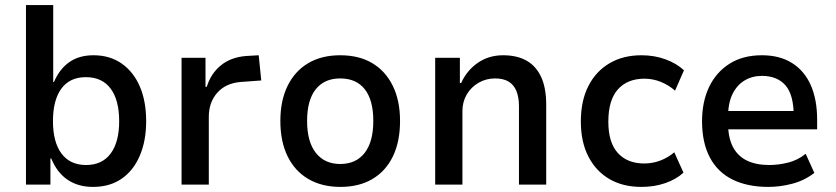

<svg xmlns="http://www.w3.org/2000/svg" viewBox="-20 -725 3284 754"><path d="M345 9Q287 9 245.5 -19Q204 -47 181 -103H178V0H82V-705H189V-403H192Q213 -453 251.5 -480.5Q290 -508 347 -508Q412 -508 458.5 -475Q505 -442 529.5 -384.5Q554 -327 554 -249Q554 -172 529 -113.5Q504 -55 457.5 -23Q411 9 345 9ZM318 -77Q381 -77 414.5 -122Q448 -167 448 -249Q448 -332 414.5 -377Q381 -422 317 -422Q254 -422 221 -377Q188 -332 188 -249Q188 -167 221.5 -122Q255 -77 318 -77Z M693 0V-498H787V-384H792Q808 -436 847 -468Q886 -500 945 -505L996 -508L1006 -409L924 -403Q866 -398 833 -360.5Q800 -323 800 -266V0Z M1317 9Q1244 9 1191 -22Q1138 -53 1109.5 -111Q1081 -169 1081 -250Q1081 -330 1109.5 -388Q1138 -446 1190.5 -477Q1243 -508 1316 -508Q1390 -508 1442 -477Q1494 -446 1522.5 -388Q1551 -330 1551 -250Q1551 -169 1523 -111Q1495 -53 1442.5 -22Q1390 9 1317 9ZM1316 -81Q1378 -81 1412 -124.5Q1446 -168 1446 -250Q1446 -332 1412.5 -374.5Q1379 -417 1316 -417Q1254 -417 1220 -374.5Q1186 -332 1186 -250Q1186 -168 1220.5 -124.5Q1255 -81 1316 -81Z M1689 0V-498H1786V-399H1791Q1813 -448 1856 -478Q1899 -508 1956 -508Q2010 -508 2047.5 -487Q2085 -466 2105 -423Q2125 -380 2125 -314V0H2018V-308Q2018 -343 2008 -367.5Q1998 -392 1977.5 -404.5Q1957 -417 1924 -417Q1889 -417 1859.5 -400Q1830 -383 1813 -354Q1796 -325 1796 -289V0Z M2499 9Q2426 9 2373 -22Q2320 -53 2290.5 -110.5Q2261 -168 2261 -248Q2261 -329 2290.5 -387Q2320 -445 2373.5 -476.5Q2427 -508 2499 -508Q2550 -508 2593.5 -492Q2637 -476 2666 -449L2631 -369Q2606 -391 2575 -403.5Q2544 -416 2511 -416Q2444 -416 2406.5 -374Q2369 -332 2369 -247Q2369 -165 2406.5 -124Q2444 -83 2510 -83Q2544 -83 2574.5 -95Q2605 -107 2628 -127L2664 -47Q2636 -21 2593 -6Q2550 9 2499 9Z M2997 9Q2915 9 2856.5 -20Q2798 -49 2767.5 -107Q2737 -165 2737 -249Q2737 -325 2764.5 -383Q2792 -441 2844.5 -474.5Q2897 -508 2972 -508Q3042 -508 3090.5 -477.5Q3139 -447 3164 -390.5Q3189 -334 3189 -254V-217H2820V-289H3114L3097 -269Q3097 -353 3064.5 -390Q3032 -427 2972 -427Q2934 -427 2904 -409Q2874 -391 2856.5 -355.5Q2839 -320 2839 -263V-244Q2839 -185 2858 -148.5Q2877 -112 2913 -94.5Q2949 -77 3001 -77Q3037 -77 3075 -86.5Q3113 -96 3144 -121L3178 -46Q3139 -16 3091.5 -3.5Q3044 9 2997 9Z"/></svg>

Font: Nunito Sans 7pt SemiCondensed SemiBold
Style: Regular
Weight: 600
Width: 4
Designer: Vernon Adams
Foundry: Vernon Adams
Version: Version 3.101;gftools[0.9.27]